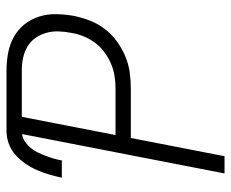

<svg xmlns="http://www.w3.org/2000/svg" viewBox="-80 -630 710 590"><g transform="rotate(-90 275.0 -335.0)"><path d="M90 0H37L158 -622Q146 -621 134.5 -613Q123 -605 114.5 -594.5Q106 -584 100.5 -572Q95 -560 90.5 -548Q86 -536 82.5 -524Q79 -512 77 -500H24Q28 -519 33.5 -538Q39 -557 47 -575.5Q55 -594 66.5 -611Q78 -628 93.5 -642Q109 -656 128.5 -663Q148 -670 167 -670H353Q381 -670 407.5 -665Q434 -660 456.5 -647.5Q479 -635 495 -615Q511 -595 519 -570Q527 -545 526.5 -517.5Q526 -490 521 -462Q516 -438 506.5 -413.5Q497 -389 481 -368Q465 -347 443 -331Q421 -315 397 -305Q373 -295 348 -291.5Q323 -288 299 -288H146ZM155 -335H299Q317 -335 336.5 -338Q356 -341 374.5 -349Q393 -357 410 -369.5Q427 -382 439 -398.5Q451 -415 458.5 -433.5Q466 -452 469 -471Q473 -491 473.5 -510.5Q474 -530 469 -548Q464 -566 453.5 -581Q443 -596 427 -605.5Q411 -615 392.5 -619Q374 -623 354 -623H211Z"/></g></svg>

Font: Lode Dark
Style: Italic
Weight: 400
Italic angle: -11°
Monospace: yes
Designer: Belleve Invis
Foundry: Belleve Invis
Version: Version 29.2.0; ttfautohint (v1.8.3)